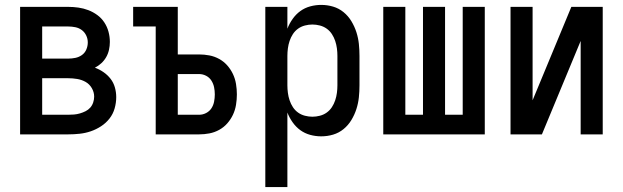

<svg xmlns="http://www.w3.org/2000/svg" viewBox="-20 -548 2540 783"><path d="M62 0V-520H258Q279 -520 300 -517Q321 -514 340.5 -506.5Q360 -499 377 -486.5Q394 -474 405.5 -456.5Q417 -439 422.5 -418.5Q428 -398 428 -377Q428 -361 424.5 -345Q421 -329 413 -315Q405 -301 393 -290Q381 -279 367 -272Q386 -265 402.5 -253.5Q419 -242 431 -226.5Q443 -211 448.5 -191.5Q454 -172 454 -152Q454 -129 447.5 -106Q441 -83 426.5 -64.5Q412 -46 392 -33Q372 -20 350 -12.5Q328 -5 304.5 -2.5Q281 0 258 0ZM152 -309H258Q273 -309 287.5 -312Q302 -315 314 -323.5Q326 -332 332 -346Q338 -360 338 -375Q338 -390 331.5 -403.5Q325 -417 313.5 -425.5Q302 -434 287.5 -437Q273 -440 258 -440H152ZM152 -80H258Q270 -80 282 -81Q294 -82 306 -85.5Q318 -89 329 -94.5Q340 -100 348 -109Q356 -118 360 -130Q364 -142 364 -154Q364 -172 354.5 -188.5Q345 -205 329 -214Q313 -223 294.5 -226Q276 -229 258 -229H152Z M615 0V-440H523V-520H705V-326H792Q813 -326 834 -322Q855 -318 874 -307.5Q893 -297 907 -281Q921 -265 930 -246Q939 -227 942.5 -205.5Q946 -184 946 -163Q946 -142 942.5 -120.5Q939 -99 930 -80Q921 -61 907 -45Q893 -29 874 -18.5Q855 -8 834 -4Q813 0 792 0ZM792 -80Q807 -80 820.5 -87Q834 -94 842 -106Q850 -118 853 -133Q856 -148 856 -163Q856 -178 853 -192.5Q850 -207 842 -219.5Q834 -232 820.5 -239Q807 -246 792 -246H705V-80Z M1062 215V-520H1152V-431Q1160 -452 1173.5 -471Q1187 -490 1205 -503Q1223 -516 1245 -522Q1267 -528 1290 -528Q1315 -528 1338.5 -521Q1362 -514 1381 -498.5Q1400 -483 1413 -461.5Q1426 -440 1433.5 -416.5Q1441 -393 1443.5 -369Q1446 -345 1446 -320V-200Q1446 -175 1443.5 -151Q1441 -127 1433.5 -103.5Q1426 -80 1413 -58.5Q1400 -37 1381 -21.5Q1362 -6 1338.5 1Q1315 8 1290 8Q1267 8 1245 2Q1223 -4 1205 -17Q1187 -30 1173.5 -49Q1160 -68 1152 -89V215ZM1254 -72Q1269 -72 1284.5 -76Q1300 -80 1312.5 -89Q1325 -98 1333.5 -111Q1342 -124 1347 -139Q1352 -154 1354 -169.5Q1356 -185 1356 -200V-320Q1356 -335 1354 -350.5Q1352 -366 1347 -381Q1342 -396 1333.5 -409Q1325 -422 1312.5 -431Q1300 -440 1284.5 -444Q1269 -448 1254 -448Q1239 -448 1223.5 -444Q1208 -440 1195.5 -431Q1183 -422 1174.5 -409Q1166 -396 1161 -381Q1156 -366 1154 -350.5Q1152 -335 1152 -320V-200Q1152 -185 1154 -169.5Q1156 -154 1161 -139Q1166 -124 1174.5 -111Q1183 -98 1195.5 -89Q1208 -80 1223.5 -76Q1239 -72 1254 -72Z M1543 0V-520H1633V-80H1705V-520H1795V-80H1867V-520H1957V0Z M2062 0V-520H2152V-139L2310 -520H2438V0H2348V-381L2190 0Z"/></svg>

Font: Iosevka Bendy Medium
Style: Regular
Weight: 500
Monospace: yes
Designer: Belleve Invis
Foundry: Belleve Invis
Version: Version 30.1.2